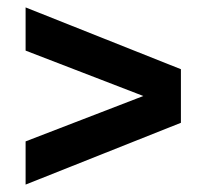

<svg xmlns="http://www.w3.org/2000/svg" viewBox="-20 -638 555 516"><path d="M48.8 -141.9V-258L380.8 -386V-374L48.8 -502V-618.1L466.2 -452V-308Z"/></svg>

Font: Encode Sans SC Condensed Thin
Style: Regular
Weight: 100
Width: 3
Designer: Multiple Designers
Foundry: Impallari Type
Version: Version 3.002